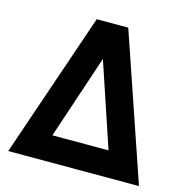

<svg xmlns="http://www.w3.org/2000/svg" viewBox="-106 -820 892 920"><g transform="rotate(15 340.0 -360.0)"><path d="M261.7 -720H418L664.1 0H15.6ZM200.5 -127.5H478.9L339.5 -543.7Z"/></g></svg>

Font: Kufam
Style: Regular
Weight: 400
Designer: Wael Morcos, Artur Schmal
Foundry: Original Type
Version: Version 1.301; ttfautohint (v1.8.3)